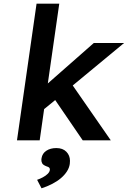

<svg xmlns="http://www.w3.org/2000/svg" viewBox="-20 -760 692 1040"><path d="M428 0 279 -218 219 -169 195 0H72L178 -740H301L239 -308L488 -527H652L374 -297L580 0ZM205 260 181 214Q196 209 212 200.5Q228 192 238.5 181.5Q249 171 250 160Q250 159 250 157Q250 152 246.5 148Q243 144 232 141Q214 134 209 125.5Q204 117 204 106Q204 102 205 97Q209 71 231 56.5Q253 42 285 42Q320 42 339.5 62Q359 82 359 111Q359 119 358 128Q355 149 342.5 168.5Q330 188 310 205Q290 222 263 236Q236 250 205 260Z"/></svg>

Font: Lexend Med
Style: Italic
Weight: 500
Italic angle: -8.13011°
Designer: Bonnie Shaver-Troup, Thomas Jockin
Foundry: Lexend
Version: Version 1.007